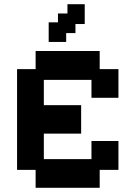

<svg xmlns="http://www.w3.org/2000/svg" viewBox="-20 -880 643 911"><path d="M149 11V-74H61V-552H149V-638H453V-552H542V-416H414V-501H188V-381H365V-246H188V-125H414V-211H542V-74H453V11ZM211 -681V-774H255V-816H300V-860H382V-766H338V-723H294V-681Z"/></svg>

Font: Pixelify Sans
Style: Bold
Weight: 700
Designer: Stefie Justprince
Foundry: Typecalism Foundryline
Version: Version 1.000